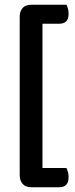

<svg xmlns="http://www.w3.org/2000/svg" viewBox="-20 -673 318 809"><path d="M260 -653Q264 -646 266.5 -636Q269 -626 269 -614Q269 -573 229 -573H159V35H260Q264 43 266.5 52.5Q269 62 269 74Q269 116 229 116H113Q87 116 75 101.5Q63 87 63 65V-603Q63 -625 75 -639Q87 -653 113 -653Z"/></svg>

Font: Baloo 2 Latin Medium
Style: Regular
Weight: 500
Designer: Sarang Kulkarni and Ek Type
Foundry: Ek Type
Version: Version 1.001